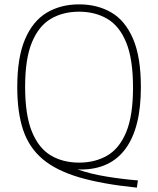

<svg xmlns="http://www.w3.org/2000/svg" viewBox="-20 -769 724 879"><path d="M606.5 90Q448.5 74 342.5 42.8Q236.5 11.5 174.5 -41.2Q112.5 -94 85.8 -174.5Q59 -255 59 -370Q59 -506.5 94.8 -589.8Q130.5 -673 194.2 -711Q258 -749 342 -749Q426 -749 489.8 -711.8Q553.5 -674.5 589.2 -591.2Q625 -508 625 -370Q625 -184 555 -88.5Q485 7 350 7Q342.5 7 334.5 6.5Q394.5 27.5 468.5 39.5Q542.5 51.5 611.5 57ZM342 -24.5Q415.5 -24.5 471.2 -57Q527 -89.5 558 -164.8Q589 -240 589 -368Q589 -498 558 -574Q527 -650 471.2 -682.8Q415.5 -715.5 342 -715.5Q268.5 -715.5 213 -683Q157.5 -650.5 126.2 -575.2Q95 -500 95 -372Q95 -242 126.2 -166Q157.5 -90 213 -57.2Q268.5 -24.5 342 -24.5Z"/></svg>

Font: Encode Sans Th
Style: Regular
Weight: 100
Designer: Multiple Designers
Foundry: Impallari Type
Version: Version 3.002; ttfautohint (v1.8.3) -l 8 -r 50 -G 200 -x 14 